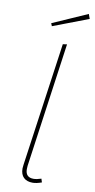

<svg xmlns="http://www.w3.org/2000/svg" viewBox="-101 -955 498 1007"><g transform="rotate(10 148.0 -451.5)"><path d="M109 -73Q108 -67 108 -55Q108 -11 151 -11Q168 -11 192 -19L198 0Q170 10 150 10Q119 10 102 -6.5Q85 -23 85 -55Q85 -61 87 -75L180 -733L202 -736ZM287 -913 296 -888 107 -816 101 -831Z"/></g></svg>

Font: Fira Sans Thin
Style: Italic
Weight: 250
Italic angle: -8°
Designer: Carrois Corporate & Edenspiekermann AG
Foundry: Carrois Corporate GbR & Edenspiekermann AG
Version: Version 4.203